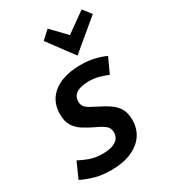

<svg xmlns="http://www.w3.org/2000/svg" viewBox="-200 -878 876 987"><g transform="rotate(-30 238.0 -384.0)"><path d="M167 13Q105 13 61 -1Q17 -15 -7 -28L34 -120Q60 -106 92.5 -94Q125 -82 169 -82Q203 -82 226.5 -90Q250 -98 261.5 -113Q273 -128 273 -147Q273 -166 265.5 -177.5Q258 -189 241.5 -199.5Q225 -210 200 -221Q169 -236 141.5 -253Q114 -270 96.5 -297Q79 -324 79 -366Q79 -422 106.5 -459.5Q134 -497 183 -516Q232 -535 296 -535Q341 -535 378.5 -526Q416 -517 443 -504L402 -415Q381 -425 351 -433Q321 -441 290 -441Q266 -441 244 -435.5Q222 -430 207.5 -416Q193 -402 193 -376Q193 -358 202 -346.5Q211 -335 227 -326Q243 -317 263 -307Q304 -287 331.5 -267.5Q359 -248 373 -222.5Q387 -197 387 -157Q387 -107 361.5 -69Q336 -31 286.5 -9Q237 13 167 13ZM308 -584 195 -736 244 -781 327 -695 445 -779 483 -730Z"/></g></svg>

Font: Ubuntu Sans SemiBold
Style: Italic
Weight: 600
Italic angle: -13.5°
Designer: Dalton Maag Ltd
Foundry: Dalton Maag Ltd
Version: Version 1.006